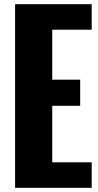

<svg xmlns="http://www.w3.org/2000/svg" viewBox="-20 -899 470 919"><path d="M52.2 0V-878.9H418.9V-756.8H230V-517.6H363.8V-392.6H230V-122.1H418.9V0Z"/></svg>

Font: Oswald-Bold
Style: Bold
Weight: 700
Designer: vernon adams
Foundry: vernon adams
Version: Version 2.002; ttfautohint (v0.92.18-e454-dirty) -l 8 -r 50 